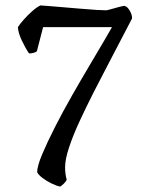

<svg xmlns="http://www.w3.org/2000/svg" viewBox="-20 -584 529 708"><path d="M202 104Q187 101 169 92Q151 83 136.5 72Q122 61 117 51Q117 29 135.5 -15Q154 -59 183 -116Q212 -173 246 -232.5Q280 -292 311.5 -345Q343 -398 365 -435.5Q387 -473 393 -484H139L116 -395Q113 -392 105 -389.5Q97 -387 87 -387Q74 -406 60.5 -434.5Q47 -463 46 -484Q53 -495 67.5 -511.5Q82 -528 99 -543Q116 -558 129 -564Q134 -564 156.5 -562Q179 -560 211 -557.5Q243 -555 276 -552Q309 -549 335 -547.5Q361 -546 371 -546Q375 -546 390.5 -550.5Q406 -555 421.5 -559Q437 -563 440 -562Q449 -560 458 -545.5Q467 -531 467 -516L383 -355Q355 -302 326.5 -246Q298 -190 273.5 -137Q249 -84 234.5 -40Q220 4 220 33Q220 57 226 79Q222 87 214.5 94Q207 101 202 104Z"/></svg>

Font: Texturina 72pt
Style: Regular
Weight: 400
Designer: Guillermo Torres Carreño
Foundry: Omnibus-Type
Version: Version 1.002; ttfautohint (v1.8.3)